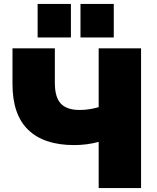

<svg xmlns="http://www.w3.org/2000/svg" viewBox="-20 -949 790 969"><path d="M386.2 -759.8V-929.2H554.2V-759.8ZM169.9 -759.8V-929.2H337.9V-759.8ZM478 0V-232.9Q418.5 -216.8 354 -216.8Q202.1 -216.8 122.6 -293.5Q43 -370.1 43 -524.9V-705.1H256.8V-530.8Q256.8 -458 287.1 -426Q317.4 -394 381.8 -394Q428.7 -394 478 -408.2V-705.1H691.9V0Z"/></svg>

Font: Mulish ExtraBlack
Style: Regular
Weight: 1000
Designer: Vernon Adams
Foundry: Vernon Adams
Version: Version 3.603; ttfautohint (v1.8.3)